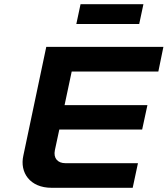

<svg xmlns="http://www.w3.org/2000/svg" viewBox="-20 -893 797 913"><path d="M200 -670 91 -153C73 -73 122 0 225 0H611L636 -117H291C254 -117 233 -141 241 -179L262 -277H656L681 -393H287L321 -553H733L757 -670ZM343 -779H642L662 -873H363Z"/></svg>

Font: LT Wave Bold
Style: Italic
Weight: 700
Designer: Daniel Lyons
Version: Version 2.5 (Glyphs App)